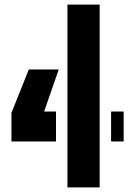

<svg xmlns="http://www.w3.org/2000/svg" viewBox="-20 -820 571 840"><path d="M275 0V-800H416V0ZM30 -201V-326L106 -516H237L173 -332H225V-201ZM466 -201V-332H521V-201Z"/></svg>

Font: Big Shoulders Stencil Display Black
Style: Regular
Weight: 900
Designer: Patric King
Foundry: XO Type Co
Version: Version 1.000